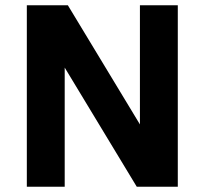

<svg xmlns="http://www.w3.org/2000/svg" viewBox="-20 -710 778 730"><path d="M82 0V-690H238L512 -237V-690H656V0H500L226 -453V0Z"/></svg>

Font: Oxanium ExtraLight
Style: Bold
Weight: 700
Version: Version 2.000